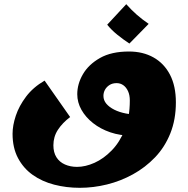

<svg xmlns="http://www.w3.org/2000/svg" viewBox="-20 -648 900 917"><path d="M361 249Q297 249 239 234Q181 219 136.5 187.5Q92 156 66 107Q40 58 40 -9Q40 -49 55.5 -95.5Q71 -142 104.5 -186.5Q138 -231 193 -263L315 -89Q278 -61 256.5 -28Q235 5 235 46Q235 80 249.5 103Q264 126 290 137.5Q316 149 348 149Q388 149 431.5 129.5Q475 110 513.5 70.5Q552 31 576 -28.5Q600 -88 600 -168Q600 -194 591.5 -212.5Q583 -231 569 -241Q555 -251 537 -251Q517 -251 503 -242Q489 -233 481.5 -219.5Q474 -206 474 -190Q474 -169 488 -152.5Q502 -136 526 -124Q550 -112 581 -106Q612 -100 646 -100L609 0Q554 0 507 -16Q460 -32 424.5 -60Q389 -88 369 -123.5Q349 -159 349 -198Q349 -247 376 -293.5Q403 -340 457.5 -371Q512 -402 596 -402Q663 -402 713.5 -373.5Q764 -345 792 -291Q820 -237 820 -159Q820 -77 793.5 -11Q767 55 720.5 103.5Q674 152 615 184.5Q556 217 491 233Q426 249 361 249ZM598 -440Q569 -459 540.5 -482Q512 -505 492 -530L583 -628Q608 -600 633 -578Q658 -556 690 -534Z"/></svg>

Font: Marhey
Style: Bold
Weight: 700
Designer: Nur Syamsi & Bustanul Arifin
Foundry: Namelatype
Version: Version 1.000